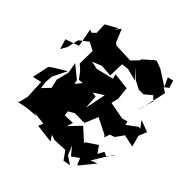

<svg xmlns="http://www.w3.org/2000/svg" viewBox="-214 -1103 1422 1422"><g transform="rotate(-45 496.5 -392.0)"><path d="M560 -5 500 -86 529 -94 516 -137 542 -275 598 -261 698 -272 713 -403 676 -393 643 -530 656 -592 686 -518 679 -425 800 -421 806 -366 782 -269 864 -339 788 -266 754 -200V-152L801 -96L768 -63L639 -103L682 -88L739 -75L874 -45L897 -84L924 -50L982 -68L971 -113L902 -81L977 -198L999 -256L992 -272L925 -347L836 -361L915 -347L862 -399L868 -549L881 -566L984 -609L941 -642L970 -627L917 -722L831 -719L804 -747L815 -770L671 -743L634 -849L555 -825L606 -797L695 -777L748 -709L715 -645L582 -647L545 -606L492 -566L500 -479L486 -533L474 -465L547 -350L382 -383L492 -391L513 -514L448 -568L480 -575L560 -673L474 -658L377 -683L307 -667L250 -721L306 -729L368 -724L479 -669L415 -775L399 -794L267 -822L283 -752L213 -749L135 -745L63 -763L55 -778L73 -688L80 -599L89 -628L76 -522L38 -539L20 -391L63 -420L49 -378L54 -270L-12 -223L-2 -165L40 -228L112 -258L49 -206L89 -150L39 -130L53 -78L41 -120L151 -30L131 -83L260 -4L287 25L272 3L233 -17L249 -55L199 -82L147 -42L256 -120L198 -206L187 -208L274 -303L186 -387L235 -371L232 -462L181 -447L269 -459L296 -413L295 -311L400 -268L338 -144L323 -132L367 -117L380 -79L443 -34L422 63L511 39L575 65L610 -28L557 12Z"/></g></svg>

Font: Hussar Lance
Style: Regular
Weight: 700
Foundry: Cannot Into Space Fonts, PlusOne Fonts
Version: Version 2.27